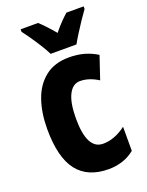

<svg xmlns="http://www.w3.org/2000/svg" viewBox="-146 -839 707 922"><g transform="rotate(-20 207.5 -378.0)"><path d="M247 10Q140 10 87 -58.5Q34 -127 34 -272Q34 -354 56.5 -419Q79 -484 127 -522Q175 -560 249 -560Q292 -560 327 -550Q362 -540 392 -521L353 -405Q306 -435 260 -435Q223 -435 202 -393.5Q181 -352 181 -272Q181 -114 263 -114Q322 -114 380 -158V-35Q352 -12 318 -1Q284 10 247 10ZM173 -606Q164 -625 147 -652.5Q130 -680 111 -707.5Q92 -735 78 -753V-766H167Q198 -738 239 -689Q260 -715 277.5 -733Q295 -751 312 -766H400V-753Q386 -734 368 -707Q350 -680 333 -653Q316 -626 305 -606Z"/></g></svg>

Font: Noto Sans Arabic ExtCond ExtBd
Style: Regular
Weight: 800
Width: 2
Designer: Monotype Design Team, Nadine Chahine, Nizar Qandah and Khaled Hosny
Foundry: Monotype Imaging Inc.
Version: Version 2.012; ttfautohint (v1.8.4.7-5d5b)